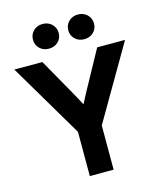

<svg xmlns="http://www.w3.org/2000/svg" viewBox="-135 -1044 960 1141"><g transform="rotate(-15 345.0 -473.0)"><path d="M273.9 0V-272L4.4 -727.5H176.8L300.3 -509.3Q313 -487.3 324.7 -465.3Q336.4 -443.4 348.1 -421.4Q359.4 -443.4 370.8 -465.3Q382.3 -487.3 394.5 -509.3L514.2 -727.5H685.5L420.4 -272V0ZM235.8 -793.9Q202.1 -793.9 179.7 -815.4Q157.2 -836.9 157.2 -869.6Q157.2 -902.3 179.7 -924.1Q202.1 -945.8 235.8 -945.8Q270 -945.8 292.7 -924.1Q315.4 -902.3 315.4 -869.6Q315.4 -836.9 292.7 -815.4Q270 -793.9 235.8 -793.9ZM453.6 -793.9Q419.4 -793.9 397 -815.4Q374.5 -836.9 374.5 -869.6Q374.5 -902.3 397 -924.1Q419.4 -945.8 453.6 -945.8Q487.3 -945.8 510 -924.1Q532.7 -902.3 532.7 -869.6Q532.7 -836.9 510 -815.4Q487.3 -793.9 453.6 -793.9Z"/></g></svg>

Font: Inter Display
Style: Bold
Weight: 700
Designer: Rasmus Andersson
Foundry: rsms
Version: Version 4.001;git-9221beed3